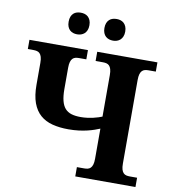

<svg xmlns="http://www.w3.org/2000/svg" viewBox="-97 -999 973 1083"><g transform="rotate(10 390.0 -457.5)"><path d="M659.2 -118.2Q659.2 -96.7 663.1 -84Q667 -71.3 673.8 -64.5Q680.7 -57.6 689.9 -55.4Q699.2 -53.2 710 -53.2H752V0H407.2V-53.2H449.2Q460 -53.2 469.2 -55.4Q478.5 -57.6 485.4 -64.5Q492.2 -71.3 496.1 -84Q500 -96.7 500 -118.2V-290Q487.3 -284.7 470 -278.6Q452.6 -272.5 430.4 -267.1Q408.2 -261.7 381.1 -258.3Q354 -254.9 321.8 -254.9Q271.5 -254.9 230.7 -265.4Q189.9 -275.9 161.4 -300.8Q132.8 -325.7 117.4 -367.4Q102.1 -409.2 102.1 -471.2V-596.2Q102.1 -617.7 98.1 -630.4Q94.2 -643.1 87.4 -649.9Q80.6 -656.7 71.3 -658.9Q62 -661.1 50.8 -661.1H19V-713.9H354V-661.1H312Q301.3 -661.1 292 -658.9Q282.7 -656.7 275.9 -649.9Q269 -643.1 265.1 -630.4Q261.2 -617.7 261.2 -596.2V-474.1Q261.2 -434.6 268.1 -407.7Q274.9 -380.9 289.1 -364.7Q303.2 -348.6 325.4 -341.8Q347.7 -335 378.9 -335Q397.9 -335 416 -337.4Q434.1 -339.8 449.7 -343.3Q465.3 -346.7 478.3 -351.1Q491.2 -355.5 500 -358.9V-596.2Q500 -617.7 496.1 -630.4Q492.2 -643.1 485.4 -649.9Q478.5 -656.7 469.2 -658.9Q460 -661.1 449.2 -661.1H407.2V-713.9H752V-661.1H710Q699.2 -661.1 689.9 -658.9Q680.7 -656.7 673.8 -649.9Q667 -643.1 663.1 -630.4Q659.2 -617.7 659.2 -596.2ZM218.8 -853Q218.8 -870.1 223.6 -882.1Q228.5 -894 236.6 -901.4Q244.6 -908.7 255.4 -911.9Q266.1 -915 277.8 -915Q289.6 -915 300.3 -911.9Q311 -908.7 319.3 -901.4Q327.6 -894 332.8 -882.1Q337.9 -870.1 337.9 -853Q337.9 -836.4 332.8 -824.5Q327.6 -812.5 319.3 -805.2Q311 -797.9 300.3 -794.4Q289.6 -791 277.8 -791Q266.1 -791 255.4 -794.4Q244.6 -797.9 236.6 -805.2Q228.5 -812.5 223.6 -824.5Q218.8 -836.4 218.8 -853ZM423.8 -853Q423.8 -870.1 428.7 -882.1Q433.6 -894 441.9 -901.4Q450.2 -908.7 460.9 -911.9Q471.7 -915 483.9 -915Q495.1 -915 505.6 -911.9Q516.1 -908.7 524.4 -901.4Q532.7 -894 537.8 -882.1Q543 -870.1 543 -853Q543 -836.4 537.8 -824.5Q532.7 -812.5 524.4 -805.2Q516.1 -797.9 505.6 -794.4Q495.1 -791 483.9 -791Q471.7 -791 460.9 -794.4Q450.2 -797.9 441.9 -805.2Q433.6 -812.5 428.7 -824.5Q423.8 -836.4 423.8 -853Z"/></g></svg>

Font: Droids
Style: b
Weight: 700
Foundry: Ascender Corporation
Version: Version 1.00 build 113